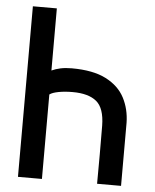

<svg xmlns="http://www.w3.org/2000/svg" viewBox="-53 -778 662 822"><g transform="rotate(5 278.5 -366.5)"><path d="M158 0H55V-733H158V-466Q175 -474 196 -478.5Q217 -483 244 -483Q336 -483 391.5 -454.5Q447 -426 472 -378Q497 -330 498 -271Q498 -200 498 -135.5Q498 -71 498 0H395Q396 -125 395 -250Q394 -325 359.5 -353.5Q325 -382 257 -382Q224 -382 197 -377Q170 -372 158 -363Z"/></g></svg>

Font: Kreadon Light
Style: Bold
Weight: 600
Designer: Reiya WATANABE
Foundry: StudioGnu
Version: Version 1.003; ttfautohint (v1.8.4.7-5d5b);gftools[0.9.32]